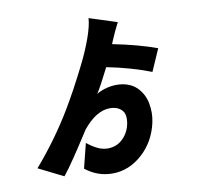

<svg xmlns="http://www.w3.org/2000/svg" viewBox="-94 -908 1144 1099"><g transform="rotate(-10 478.0 -359.0)"><path d="M854 -570 797.9 -442.1Q682.5 -486.9 541.9 -514.9Q491.5 -413.7 464.8 -372.9Q485.4 -386.4 517.6 -395.6Q549.7 -404.8 583.1 -404.8Q618.6 -404.8 647.9 -394Q677.2 -383.2 696.6 -364.7Q715.9 -346.2 729.2 -321.9Q742.5 -297.6 748 -269.7Q753.6 -241.8 753.4 -213.2Q753.2 -184.7 747.2 -157Q723.4 -47.9 645.6 21.5Q567.8 90.9 473 90.9Q385.7 90.9 316.1 35.2L351.9 -108Q384.6 -81.7 413.2 -68.4Q441.8 -55 471.9 -55Q499.3 -55 524.7 -66.4Q550.1 -77.8 571.9 -104.6Q593.8 -131.4 603 -170.1Q609 -201 605.5 -221.9Q601.9 -242.9 588.4 -255.7Q574.9 -268.5 558.4 -274.1Q541.9 -279.8 522 -279.8Q442.1 -279.8 364 -183.9Q360.8 -179 337.5 -142.9Q314.3 -106.9 302.2 -88.8Q290.1 -70.7 269.4 -39.4Q248.6 -8.2 231 15.8Q213.4 39.8 198.2 58.9L54 -13.1Q179 -157.3 274.1 -316.1Q304.3 -366.8 334.5 -422.2Q364.7 -477.6 402 -552.2Q439.3 -626.8 463.8 -695.5Q488.3 -764.2 491.1 -808.9L652 -757.1Q642 -738.6 626.6 -705.3Q611.2 -671.9 604 -654.1L598 -638.8Q742.5 -610.4 854 -570Z"/></g></svg>

Font: Karasuma Gothic
Style: Black
Weight: 900
Designer: Rasmus Andersson / Ryoko Nishizuka
Foundry: Genbu
Version: Version 1.00